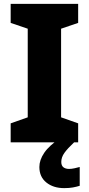

<svg xmlns="http://www.w3.org/2000/svg" viewBox="-20 -734 459 990"><path d="M383 0H35V-98L123 -129V-586L35 -616V-714H383V-616L295 -586V-129L383 -98ZM296 101Q296 120 307 128.5Q318 137 336 137Q349 137 365 133.5Q381 130 391 127V224Q375 229 356 232.5Q337 236 311 236Q255 236 219 207Q183 178 183 127Q183 91 208 54Q233 17 292 -23L362 0Q328 32 312 54.5Q296 77 296 101Z"/></svg>

Font: Noto Sans Thai Looped ExtraBold
Style: Regular
Weight: 800
Designer: Sasikarn Vongin, Ben Mitchell
Foundry: The Fontpad Ltd
Version: Version 1.001; ttfautohint (v1.8.4.7-5d5b)